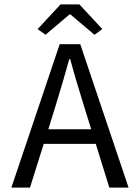

<svg xmlns="http://www.w3.org/2000/svg" viewBox="-20 -858 640 878"><path d="M232 -367 201 -267H397L366 -367Q349 -422 332.5 -476.5Q316 -531 301 -588H297Q281 -531 265 -476.5Q249 -422 232 -367ZM32 0 253 -656H347L568 0H480L418 -200H180L117 0ZM188 -699 152 -725 257 -838H343L448 -725L412 -699L302 -792H298Z"/></svg>

Font: SauceCodePro NFM
Style: Regular
Weight: 400
Monospace: yes
Designer: Paul D. Hunt, Teo Tuominen
Foundry: Adobe
Version: Version 2.042;hotconv 1.1.0;makeotfexe 2.6.0;Nerd Fonts 3.3.